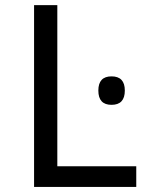

<svg xmlns="http://www.w3.org/2000/svg" viewBox="-20 -734 640 754"><path d="M113.8 0V-713.9H205.1V-81.1H515.1V0ZM418 -434.1Q470.2 -434.1 470.2 -378.4Q470.2 -322.3 418 -322.3Q366.2 -322.3 366.2 -378.4Q366.2 -434.1 418 -434.1Z"/></svg>

Font: Droid Sans Mono
Style: Regular
Weight: 400
Monospace: yes
Foundry: Ascender Corporation
Version: Version 1.00 build 112